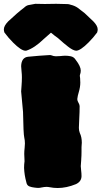

<svg xmlns="http://www.w3.org/2000/svg" viewBox="-61 -947 527 997"><path d="M238.3 29.3Q217.3 29.3 195.3 24.9Q188.5 23.4 180.7 23.4Q169.9 23.4 155.3 26.4Q146 28.8 136.7 28.8L128.9 28.3L116.7 26.9Q103.5 25.4 92.3 21.2Q81.1 17.1 77.1 4.9L75.7 -1Q65.4 -38.1 64 -75.2Q64 -92.8 66.4 -109.9L64.9 -147.5Q64.9 -163.1 66.9 -178.7Q68.4 -190.4 68.4 -202.1Q68.4 -218.3 64.9 -233.4Q60.5 -251.5 58.6 -365.7L48.8 -472.2Q49.3 -486.8 50.8 -501Q52.7 -523.4 52.7 -545.9Q52.7 -560.5 51 -574.7Q49.3 -588.9 48.8 -603.5Q50.3 -648.4 84.5 -652.3Q150.4 -658.7 183.1 -660.2Q190.4 -661.1 197.8 -661.1Q202.6 -661.1 206.1 -659.7Q217.8 -654.8 229 -654.8Q240.7 -654.8 252 -655.8Q267.6 -657.7 278.8 -657.7Q291.5 -657.7 306.2 -654.8Q323.2 -651.4 332.5 -635.7Q358.4 -602.5 358.4 -580.1Q358.4 -569.3 354 -557.6L353.5 -552.7Q353.5 -550.3 354.2 -547.4Q355 -544.4 355 -541.5Q355 -534.7 355.5 -529.1Q356 -523.4 356 -518.6Q356 -494.6 347.7 -467.3Q342.3 -450.2 340.3 -432.6Q340.3 -423.8 345.9 -414.6Q351.6 -405.3 352.5 -396.5Q352.5 -364.7 350.6 -333Q348.6 -291.5 348.6 -282.7Q348.6 -269 353.5 -256.3Q363.8 -235.4 363.8 -206.1Q363.8 -194.3 362.3 -182.6V-157.7Q362.3 -137.7 360.8 -120.1V-117.2Q358.4 -89.8 358.4 -84Q358.9 -73.2 360.4 -61.5Q362.3 -46.9 362.3 -32.2Q361.8 -3.9 333 9.3Q284.2 29.3 238.3 29.3ZM122.6 -927.2 171.4 -926.3Q197.8 -927.2 230.5 -927.2L289.1 -925.8Q296.9 -925.8 305.7 -922.4Q326.7 -917.5 342.3 -906.7Q342.3 -905.8 378.4 -878.9L424.3 -835.4Q446.3 -812.5 446.3 -794.4Q446.3 -787.1 443.4 -778.3Q422.9 -750.5 398.4 -726.1Q356 -683.6 334 -683.6Q316.9 -685.1 289.6 -707Q273.4 -719.2 239.7 -749.5Q222.7 -761.2 203.6 -777.3Q167 -745.6 165.5 -743.7Q118.2 -697.8 76.2 -684.1L71.3 -683.6Q49.3 -683.6 6.8 -726.1Q-17.6 -750.5 -38.1 -778.3Q-41 -787.1 -41 -794.4Q-41 -812.5 -19 -835.4Q30.8 -882.3 63.5 -906.7Q75.2 -918 86.2 -920.4Q97.2 -922.9 122.6 -927.2Z"/></svg>

Font: Kaph
Style: Regular
Weight: 400
Designer: GGBotNet
Foundry: f0n7.com
Version: 1.10